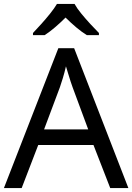

<svg xmlns="http://www.w3.org/2000/svg" viewBox="-20 -964 679 984"><path d="M545 0 459 -221H176L91 0H0L279 -717H360L638 0ZM352 -517Q349 -525 342 -546Q335 -567 328.5 -589.5Q322 -612 318 -624Q311 -593 302 -563.5Q293 -534 287 -517L206 -301H432ZM362 -944Q374 -922 396.5 -894.5Q419 -867 443.5 -840.5Q468 -814 487 -795V-784H425Q399 -800 371 -823.5Q343 -847 316 -874Q289 -847 262 -824Q235 -801 209 -784H149V-795Q168 -815 191.5 -841Q215 -867 237 -894.5Q259 -922 272 -944Z"/></svg>

Font: Noto Sans SignWriting
Style: Regular
Weight: 400
Designer: Monotype Design Team
Foundry: Monotype Imaging Inc.
Version: Version 2.004; ttfautohint (v1.8.4.7-5d5b)